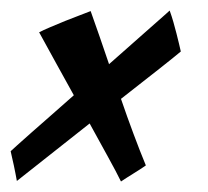

<svg xmlns="http://www.w3.org/2000/svg" viewBox="-23 -454 393 362"><path d="M147.9 -433.1Q156.2 -409.7 165 -384.5Q173.8 -359.4 182.6 -333Q204.6 -352.5 224.6 -370.1Q244.6 -387.7 260 -401.4Q275.4 -415 285.4 -423.8Q295.4 -432.6 296.9 -434.1Q300.8 -423.3 304 -412.1Q307.1 -400.9 309.8 -390.6Q312.5 -380.4 314.5 -371.6Q316.4 -362.8 317.9 -356.9Q314.5 -354 304.2 -345.7Q293.9 -337.4 278.8 -325.4Q263.7 -313.5 244.6 -298.6Q225.6 -283.7 205.1 -267.6Q216.8 -233.4 228.8 -201.4Q240.7 -169.4 252 -142.1Q247.1 -138.7 240.7 -134.5Q234.4 -130.4 228 -126.5Q221.7 -122.6 215.6 -118.7Q209.5 -114.7 205.1 -111.8Q196.8 -128.9 180.9 -157.7Q165 -186.5 146 -221.2L8.8 -112.8Q7.8 -118.7 6.3 -126.2Q4.9 -133.8 3.2 -141.6Q1.5 -149.4 -0.2 -156.7Q-2 -164.1 -2.9 -168.9Q-1 -170.9 9.5 -180.2Q20 -189.5 36.1 -203.9Q52.2 -218.3 73 -236.3Q93.8 -254.4 116.2 -274.4Q99.1 -305.2 82.3 -335.7Q65.4 -366.2 50.8 -393.1Q58.1 -397 71.8 -402.8Q85.4 -408.7 100.1 -414.6Q114.7 -420.4 128.2 -425.5Q141.6 -430.7 147.9 -433.1Z"/></svg>

Font: Yesteryear
Style: Regular
Weight: 400
Designer: Astigmatic (AOETI)
Foundry: Astigmatic (AOETI)
Version: Version 1.000